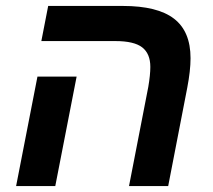

<svg xmlns="http://www.w3.org/2000/svg" viewBox="-20 -626 716 646"><path d="M166 0H34.2L106 -368.2H237.8ZM485.8 -400.9Q485.8 -445.3 458.5 -466.6Q431.2 -487.8 368.2 -487.8H119.1L142.1 -606H393.1Q509.8 -606 565.4 -563.2Q621.1 -520.5 621.1 -430.2Q621.1 -388.2 609.9 -330.1L545.9 0H414.1L479 -334Q485.8 -374 485.8 -400.9Z"/></svg>

Font: Liberation Sans
Style: Bold Italic
Weight: 700
Italic angle: -12°
Designer: Steve Matteson
Foundry: Ascender Corporation
Version: Version 2.1.5